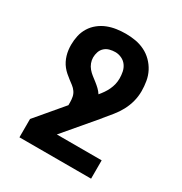

<svg xmlns="http://www.w3.org/2000/svg" viewBox="-173 -656 946 998"><g transform="rotate(30 300.0 -156.5)"><path d="M85 215V105L222 -57V-74Q222 -90 219 -105.5Q216 -121 207 -134Q198 -147 185.5 -156.5Q173 -166 160.5 -175.5Q148 -185 136 -195.5Q124 -206 114 -218.5Q104 -231 97 -245Q90 -259 85.5 -274Q81 -289 79 -304.5Q77 -320 77 -336Q77 -364 83 -391Q89 -418 103.5 -441.5Q118 -465 140 -482.5Q162 -500 187.5 -510Q213 -520 240.5 -524Q268 -528 296 -528Q325 -528 354 -523Q383 -518 409.5 -505Q436 -492 457 -471Q478 -450 491.5 -424Q505 -398 510 -368.5Q515 -339 515 -310Q515 -278 507 -247.5Q499 -217 484 -189Q469 -161 449 -136.5Q429 -112 409 -88L408 -86L246 105H515V215ZM329 -184Q340 -197 350 -211.5Q360 -226 367.5 -242Q375 -258 379 -275Q383 -292 383 -310Q383 -330 379 -349.5Q375 -369 363.5 -385Q352 -401 333.5 -409.5Q315 -418 296 -418Q279 -418 262 -413.5Q245 -409 232.5 -397.5Q220 -386 214.5 -369.5Q209 -353 209 -336Q209 -320 215 -304Q221 -288 232 -275Q243 -262 256 -252Q269 -242 282.5 -231.5Q296 -221 308 -209.5Q320 -198 329 -184Z"/></g></svg>

Font: Iosevka HT Extrabold Extended
Style: Regular
Weight: 800
Width: 7
Monospace: yes
Designer: Belleve Invis
Foundry: Belleve Invis
Version: Version 32.3.0; ttfautohint (v1.8.4)